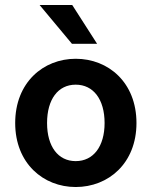

<svg xmlns="http://www.w3.org/2000/svg" viewBox="-20 -739 609 771"><path d="M284 12C415 12 528 -83 528 -245C528 -408 415 -503 284 -503C154 -503 41 -408 41 -245C41 -83 154 12 284 12ZM284 -399C355 -399 400 -340 400 -245C400 -151 355 -92 284 -92C213 -92 169 -151 169 -245C169 -340 213 -399 284 -399ZM370 -563 270 -719H139L269 -563Z"/></svg>

Font: Falling Sky
Style: Med
Weight: 500
Designer: Paul D. Hunt
Foundry: Adobe Systems Incorporated
Version: Version 1.02